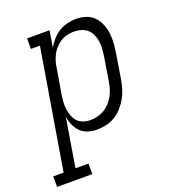

<svg xmlns="http://www.w3.org/2000/svg" viewBox="-200 -638 835 942"><g transform="rotate(-20 218.0 -166.5)"><path d="M-64 205V150H-10L94 -475H47V-530H164L150 -444Q162 -465 178.5 -483.5Q195 -502 215.5 -514.5Q236 -527 259.5 -532.5Q283 -538 306 -538Q331 -538 355.5 -530Q380 -522 397 -504.5Q414 -487 423.5 -464Q433 -441 436.5 -416Q440 -391 438 -364.5Q436 -338 432 -312L411 -182Q407 -159 400 -135.5Q393 -112 380.5 -90Q368 -68 350.5 -48.5Q333 -29 311.5 -16Q290 -3 265.5 2.5Q241 8 217 8Q193 8 170.5 1Q148 -6 132 -22Q116 -38 106.5 -59.5Q97 -81 94 -104L52 150H120V205ZM203 -47Q221 -47 239.5 -51.5Q258 -56 274.5 -65.5Q291 -75 304.5 -89.5Q318 -104 327.5 -121Q337 -138 342.5 -155.5Q348 -173 351 -191L372 -321Q375 -341 376 -360Q377 -379 374 -397Q371 -415 363.5 -432Q356 -449 342.5 -460.5Q329 -472 311 -477.5Q293 -483 274 -483Q257 -483 239 -479Q221 -475 205.5 -465.5Q190 -456 177 -442.5Q164 -429 155.5 -413Q147 -397 141.5 -380Q136 -363 134 -345L112 -215Q109 -196 107.5 -176.5Q106 -157 108.5 -138.5Q111 -120 117.5 -102.5Q124 -85 136 -72Q148 -59 166 -53Q184 -47 203 -47Z"/></g></svg>

Font: Iosevka Curly Slab LtObl
Style: Regular
Weight: 300
Italic angle: -9°
Monospace: yes
Designer: Belleve Invis
Foundry: Belleve Invis
Version: Version 11.0.0; ttfautohint (v1.8.3)